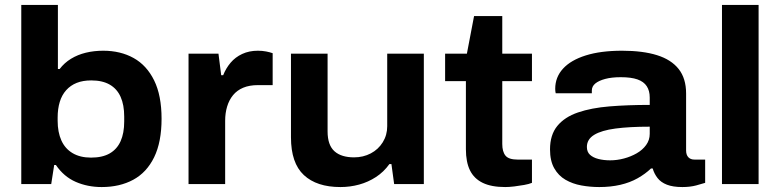

<svg xmlns="http://www.w3.org/2000/svg" viewBox="-20 -744 3152 776"><path d="M391 12Q334 12 286 -9Q238 -30 206 -77H199L187 0H66V-724H214V-465H221Q240 -490 267 -506.5Q294 -523 327 -531Q360 -539 397 -539Q467 -539 520 -509.5Q573 -480 603 -419Q633 -358 633 -264Q633 -170 603 -108.5Q573 -47 518.5 -17.5Q464 12 391 12ZM348 -107Q394 -107 423.5 -124Q453 -141 467.5 -173.5Q482 -206 482 -253V-273Q482 -320 467.5 -352.5Q453 -385 423.5 -402Q394 -419 349 -419Q315 -419 290 -409Q265 -399 247.5 -379.5Q230 -360 221.5 -332Q213 -304 213 -269V-256Q213 -210 228 -176.5Q243 -143 273.5 -125Q304 -107 348 -107Z M742 0V-527H863L874 -440H882Q893 -468 912 -490.5Q931 -513 959 -526Q987 -539 1022 -539Q1040 -539 1055.5 -536Q1071 -533 1082 -529V-400H1023Q988 -400 963 -389.5Q938 -379 922 -359.5Q906 -340 898 -313.5Q890 -287 890 -256V0Z M1356 12Q1260 12 1208 -36.5Q1156 -85 1156 -189V-527H1304V-213Q1304 -185 1311 -165Q1318 -145 1332 -132.5Q1346 -120 1366 -114Q1386 -108 1411 -108Q1448 -108 1478.5 -124Q1509 -140 1527 -169Q1545 -198 1545 -234V-527H1693V0H1573L1562 -81H1554Q1531 -49 1499.5 -28.5Q1468 -8 1431.5 2Q1395 12 1356 12Z M2022 12Q1966 12 1931 -5Q1896 -22 1879.5 -55.5Q1863 -89 1863 -141V-416H1779V-527H1867L1896 -679H2010V-527H2130V-416H2010V-162Q2010 -131 2023 -115Q2036 -99 2072 -99H2130V-5Q2118 0 2098.5 3.5Q2079 7 2058.5 9.5Q2038 12 2022 12Z M2402 12Q2365 12 2329.5 5.5Q2294 -1 2265.5 -17.5Q2237 -34 2220 -64Q2203 -94 2203 -140Q2203 -199 2232.5 -235Q2262 -271 2316 -289.5Q2370 -308 2443.5 -314Q2517 -320 2606 -320V-350Q2606 -377 2594 -395.5Q2582 -414 2556.5 -423Q2531 -432 2489 -432Q2452 -432 2426 -425Q2400 -418 2386 -406.5Q2372 -395 2372 -378V-367H2226Q2225 -371 2224.5 -375.5Q2224 -380 2224 -385Q2224 -432 2255.5 -466.5Q2287 -501 2347.5 -520Q2408 -539 2494 -539Q2578 -539 2635.5 -521Q2693 -503 2723 -465Q2753 -427 2753 -366V-136Q2753 -118 2762 -108.5Q2771 -99 2787 -99H2830V-5Q2818 -1 2793.5 5.5Q2769 12 2738 12Q2700 12 2675.5 2.5Q2651 -7 2637.5 -24.5Q2624 -42 2618 -63H2611Q2588 -41 2557 -23.5Q2526 -6 2487 3Q2448 12 2402 12ZM2446 -96Q2474 -96 2502 -103.5Q2530 -111 2553.5 -124.5Q2577 -138 2591.5 -158Q2606 -178 2606 -203V-232Q2524 -232 2467.5 -224.5Q2411 -217 2381.5 -199Q2352 -181 2352 -150Q2352 -130 2364.5 -118.5Q2377 -107 2398.5 -101.5Q2420 -96 2446 -96Z M2898 0V-724H3046V0Z"/></svg>

Font: Archivo SemiExpanded
Style: Bold
Weight: 700
Width: 6
Designer: Hector Gatti
Foundry: Omnibus-Type
Version: Version 2.001